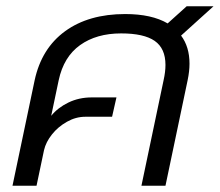

<svg xmlns="http://www.w3.org/2000/svg" viewBox="-20 -595 704 615"><path d="M91 -338Q113 -440 188.5 -495Q264 -550 381 -550Q466 -550 517 -520L578 -575H664L560 -481Q587 -445 587 -391Q587 -367 581 -338L510 0H433L504 -338Q510 -365 510 -387Q510 -440 475.5 -464Q441 -488 368 -488Q289 -488 236.5 -450.5Q184 -413 168 -338L144 -224Q165 -250 199 -266.5Q233 -283 274 -283H353L339 -221H253Q223 -221 194.5 -205Q166 -189 146.5 -164.5Q127 -140 121 -114L97 0H20Z"/></svg>

Font: Prompt Light
Style: Italic
Weight: 300
Italic angle: -12°
Designer: Katatrad Team
Foundry: CadsonDemak
Version: Version 1.000